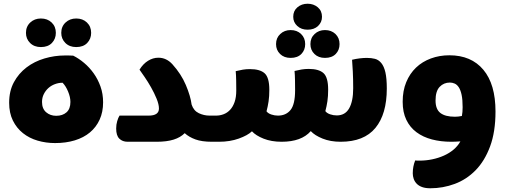

<svg xmlns="http://www.w3.org/2000/svg" viewBox="-20 -759 2718 1028"><path d="M315 -316Q294 -316 274 -308.5Q254 -301 239 -287.5Q224 -274 214.5 -255Q205 -236 205 -213Q205 -177 227 -158Q249 -139 281 -139Q315 -139 336 -157.5Q357 -176 357 -213Q357 -239 344.5 -269Q332 -299 315 -316ZM372 -461Q402 -446 430.5 -422Q459 -398 481.5 -366.5Q504 -335 518 -296Q532 -257 532 -211Q532 -159 513.5 -118.5Q495 -78 461.5 -50Q428 -22 380.5 -7.5Q333 7 275 7Q226 7 181.5 -6Q137 -19 103 -46Q69 -73 49 -113.5Q29 -154 29 -209Q29 -272 54.5 -319Q80 -366 122 -398Q164 -430 218 -446Q272 -462 328 -462Q334 -462 347.5 -462Q361 -462 372 -461ZM199 -507Q163 -507 141 -529Q119 -551 119 -583Q119 -617 142 -638.5Q165 -660 199 -660Q234 -660 256.5 -638.5Q279 -617 279 -583Q279 -551 258 -529Q237 -507 199 -507ZM388 -507Q352 -507 330 -529Q308 -551 308 -583Q308 -617 331 -638.5Q354 -660 388 -660Q423 -660 445.5 -638.5Q468 -617 468 -583Q468 -551 447 -529Q426 -507 388 -507Z M776 -140Q831 -140 831 -178Q831 -200 818.5 -230.5Q806 -261 789 -291Q772 -321 754.5 -346.5Q737 -372 727 -386Q746 -417 772.5 -433.5Q799 -450 828 -450Q871 -450 903 -415Q950 -363 975 -304Q1000 -245 1006 -199Q1017 -166 1044.5 -153Q1072 -140 1102 -140H1126Q1146 -117 1146 -68Q1146 -48 1140 -29Q1134 -10 1127 0H1114Q1061 0 1026.5 -12.5Q992 -25 969 -46Q946 -23 909.5 -11.5Q873 0 819 0H663Q636 0 619 -16.5Q602 -33 602 -71Q602 -92 607.5 -110.5Q613 -129 620 -140Z M1488 0Q1433 0 1391.5 -16.5Q1350 -33 1329 -56Q1306 -34 1258.5 -17Q1211 0 1153 0H1124Q1105 -13 1093 -37Q1081 -61 1081 -90Q1081 -116 1088 -140H1137Q1158 -140 1177.5 -147.5Q1197 -155 1212 -171Q1227 -187 1236 -212.5Q1245 -238 1245 -275Q1245 -298 1244.5 -328Q1244 -358 1242 -378Q1262 -383 1280 -386Q1298 -389 1318 -389Q1372 -389 1397 -366.5Q1422 -344 1422 -278Q1422 -243 1418 -216Q1414 -189 1407 -163Q1415 -152 1432.5 -146Q1450 -140 1468 -140Q1511 -140 1535.5 -170Q1560 -200 1560 -276Q1560 -299 1559.5 -329Q1559 -359 1557 -379Q1577 -384 1595 -387Q1613 -390 1633 -390Q1687 -390 1712 -367.5Q1737 -345 1737 -279Q1737 -244 1733 -217Q1729 -190 1722 -164Q1730 -153 1747.5 -147Q1765 -141 1783 -141Q1828 -141 1849.5 -179Q1871 -217 1871 -286Q1871 -337 1869 -376Q1867 -415 1865 -439Q1885 -444 1906 -446.5Q1927 -449 1944 -449Q1968 -449 1987.5 -444Q2007 -439 2021.5 -421.5Q2036 -404 2043.5 -371.5Q2051 -339 2051 -285Q2051 -148 1990 -74Q1929 0 1804 0Q1749 0 1707 -17Q1665 -34 1644 -57Q1594 0 1488 0ZM1720 -449Q1685 -449 1663.5 -470Q1642 -491 1642 -523Q1642 -556 1664.5 -577Q1687 -598 1720 -598Q1754 -598 1776 -577Q1798 -556 1798 -523Q1798 -491 1777.5 -470Q1757 -449 1720 -449ZM1536 -449Q1501 -449 1479.5 -470Q1458 -491 1458 -523Q1458 -556 1480.5 -577Q1503 -598 1536 -598Q1570 -598 1592 -577Q1614 -556 1614 -523Q1614 -491 1593.5 -470Q1573 -449 1536 -449ZM1627 -600Q1593 -600 1571.5 -620Q1550 -640 1550 -669Q1550 -701 1572.5 -720Q1595 -739 1627 -739Q1659 -739 1681.5 -720Q1704 -701 1704 -669Q1704 -640 1683 -620Q1662 -600 1627 -600Z M2284 249Q2258 249 2240 242.5Q2222 236 2211 224.5Q2200 213 2195 198.5Q2190 184 2190 169Q2190 132 2203 100Q2209 101 2215 101Q2221 101 2227 101Q2261 101 2294.5 94Q2328 87 2357 74Q2386 61 2408.5 42Q2431 23 2445 -2Q2431 -1 2417.5 -0.5Q2404 0 2396 0Q2340 0 2292.5 -12.5Q2245 -25 2210 -51Q2175 -77 2155.5 -117.5Q2136 -158 2136 -214Q2136 -273 2155 -319Q2174 -365 2207.5 -397Q2241 -429 2287 -446Q2333 -463 2386 -463Q2503 -463 2568 -385.5Q2633 -308 2633 -162Q2633 -53 2604 25Q2575 103 2526.5 152.5Q2478 202 2415 225.5Q2352 249 2284 249ZM2453 -138Q2455 -148 2456 -160Q2457 -172 2457 -185Q2457 -226 2451.5 -251.5Q2446 -277 2436.5 -291.5Q2427 -306 2414.5 -311.5Q2402 -317 2389 -317Q2356 -317 2334 -294Q2312 -271 2312 -221Q2312 -174 2338 -154Q2364 -134 2416 -134Q2427 -134 2434 -135Q2441 -136 2453 -138Z"/></svg>

Font: Baloo Bhaijaan
Style: Regular
Weight: 400
Designer: Devika Bhansali and Ek Type
Foundry: Ek Type
Version: Version 1.443;PS 1.000;hotconv 16.6.51;makeotf.lib2.5.65220;